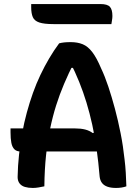

<svg xmlns="http://www.w3.org/2000/svg" viewBox="-20 -918 690 948"><path d="M32 -284H349Q379 -284 400.5 -278.5Q422 -273 438 -261L474 -272V-170H82Q62 -170 51 -181Q40 -192 36 -213Q32 -234 32 -264ZM199 2Q185 5 170.5 7.5Q156 10 142 10Q120 10 103 5Q86 0 76.5 -12.5Q67 -25 67 -44Q68 -100 74 -154.5Q80 -209 89.5 -261Q99 -313 112.5 -362.5Q126 -412 142.5 -458.5Q159 -505 179.5 -548Q200 -591 223 -630Q246 -669 272 -704Q283 -707 296.5 -708.5Q310 -710 329 -710Q363 -710 388.5 -699.5Q414 -689 435.5 -661Q457 -633 479 -581Q498 -541 515 -490Q532 -439 547.5 -381Q563 -323 575.5 -260Q588 -197 595 -131Q599 -99 601 -65Q603 -31 604 2Q593 6 580 8Q567 10 553 10Q527 10 509.5 3.5Q492 -3 483 -15.5Q474 -28 472 -46Q466 -118 457 -181.5Q448 -245 435.5 -302Q423 -359 407 -411.5Q391 -464 371 -513.5Q351 -563 326 -612L369 -583H303L347 -612Q319 -557 296.5 -504Q274 -451 257 -397Q240 -343 227.5 -282.5Q215 -222 207.5 -152.5Q200 -83 199 2ZM134 -898H476Q510 -898 522.5 -884.5Q535 -871 535 -839Q535 -829 533 -818Q531 -807 530 -799H244Q198 -799 174 -807Q150 -815 142 -833.5Q134 -852 134 -882Q134 -886 134 -890.5Q134 -895 134 -898Z"/></svg>

Font: Recursive Casual SemiBold
Style: Regular
Weight: 600
Version: Version 1.047